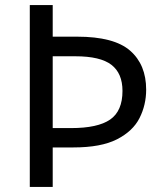

<svg xmlns="http://www.w3.org/2000/svg" viewBox="-20 -734 645 754"><path d="M554 -382Q554 -322 528 -270.5Q502 -219 439.5 -187Q377 -155 268 -155H187V0H97V-714H187V-590H283Q428 -590 491 -535Q554 -480 554 -382ZM259 -231Q364 -231 412.5 -264.5Q461 -298 461 -377Q461 -446 417.5 -479.5Q374 -513 276 -513H187V-231Z"/></svg>

Font: Noto Sans Lao
Style: Regular
Weight: 400
Designer: Monotype Design Team
Foundry: Monotype Imaging Inc.
Version: Version 2.003; ttfautohint (v1.8.4.7-5d5b)